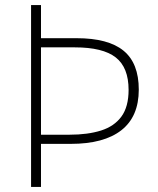

<svg xmlns="http://www.w3.org/2000/svg" viewBox="-20 -734 620 754"><path d="M525 -382Q525 -276 456.5 -222.5Q388 -169 258 -169H141V0H102V-714H141V-584H281Q405 -584 465 -535Q525 -486 525 -382ZM253 -205Q325 -205 377 -221.5Q429 -238 457 -276.5Q485 -315 485 -381Q485 -469 434.5 -508.5Q384 -548 274 -548H141V-205Z"/></svg>

Font: Noto Sans Devanagari ExtraLight
Style: Regular
Weight: 200
Designer: Jelle Bosma - Monotype Design Team
Foundry: Monotype Imaging Inc.
Version: Version 2.004; ttfautohint (v1.8.4.7-5d5b)